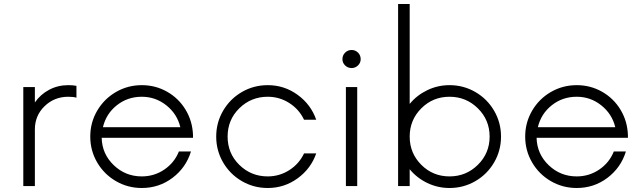

<svg xmlns="http://www.w3.org/2000/svg" viewBox="-20 -940 3248 970"><path d="M325.2 -509.8Q348.6 -509.8 366.2 -506.3V-446.3Q352.1 -451.2 325.2 -451.2Q254.4 -451.2 205.3 -403.6Q156.2 -356 156.2 -286.1V0H97.7V-500H156.2V-422.4Q184.1 -462.9 228 -486.3Q272 -509.8 325.2 -509.8Z M955.1 -257.3V-243.7H493.7Q495.6 -162.1 554.7 -105.5Q613.8 -48.8 696.3 -48.8Q759.3 -48.8 810.3 -83.5Q861.3 -118.2 883.8 -174.8H944.8Q919.9 -93.3 851.8 -41.7Q783.7 9.8 696.3 9.8Q625.5 9.8 565.7 -24.9Q505.9 -59.6 470.9 -119.4Q436 -179.2 436 -250Q436 -320.8 470.9 -380.6Q505.9 -440.4 565.7 -475.1Q625.5 -509.8 696.3 -509.8Q765.6 -509.8 824.2 -476.6Q882.8 -443.4 917.7 -385.5Q952.6 -327.6 955.1 -257.3ZM696.3 -451.2Q624.5 -451.2 570.3 -408.2Q516.1 -365.2 500 -297.4H891.1Q875 -364.3 820.6 -407.7Q766.1 -451.2 696.3 -451.2Z M1332.5 9.8Q1261.7 9.8 1201.9 -24.9Q1142.1 -59.6 1107.2 -119.4Q1072.3 -179.2 1072.3 -250Q1072.3 -320.8 1107.2 -380.6Q1142.1 -440.4 1201.9 -475.1Q1261.7 -509.8 1332.5 -509.8Q1416.5 -509.8 1483.6 -460.9Q1550.8 -412.1 1577.6 -335H1516.1Q1491.2 -387.7 1441.7 -419.4Q1392.1 -451.2 1332.5 -451.2Q1248.5 -451.2 1189.2 -393.1Q1129.9 -335 1129.9 -250Q1129.9 -165 1189.2 -106.9Q1248.5 -48.8 1332.5 -48.8Q1392.1 -48.8 1441.7 -80.6Q1491.2 -112.3 1516.1 -165H1577.6Q1550.8 -87.9 1483.6 -39.1Q1416.5 9.8 1332.5 9.8Z M1756.3 -596.2Q1737.3 -596.2 1723.6 -609.4Q1710 -622.6 1710 -641.1Q1710 -660.6 1723.6 -674.1Q1737.3 -687.5 1756.3 -687.5Q1775.4 -687.5 1788.8 -674.1Q1802.2 -660.6 1802.2 -641.1Q1802.2 -622.6 1788.6 -609.4Q1774.9 -596.2 1756.3 -596.2ZM1727.5 0V-500H1784.7V0Z M2251 -509.8Q2321.8 -509.8 2381.6 -475.1Q2441.4 -440.4 2476.3 -380.6Q2511.2 -320.8 2511.2 -250Q2511.2 -179.2 2476.3 -119.4Q2441.4 -59.6 2381.6 -24.9Q2321.8 9.8 2251 9.8Q2191.4 9.8 2138.7 -15.6Q2085.9 -41 2049.8 -85V0H1991.2V-919.9H2049.8V-415Q2085.9 -459 2138.7 -484.4Q2191.4 -509.8 2251 -509.8ZM2108.4 -107.4Q2167 -48.8 2251 -48.8Q2335 -48.8 2394.3 -107.4Q2453.6 -166 2453.6 -250Q2453.6 -334 2394.3 -392.6Q2335 -451.2 2251 -451.2Q2167 -451.2 2108.4 -392.6Q2049.8 -334 2049.8 -250Q2049.8 -166 2108.4 -107.4Z M3152.3 -257.3V-243.7H2690.9Q2692.9 -162.1 2752 -105.5Q2811 -48.8 2893.6 -48.8Q2956.5 -48.8 3007.6 -83.5Q3058.6 -118.2 3081.1 -174.8H3142.1Q3117.2 -93.3 3049.1 -41.7Q2981 9.8 2893.6 9.8Q2822.8 9.8 2762.9 -24.9Q2703.1 -59.6 2668.2 -119.4Q2633.3 -179.2 2633.3 -250Q2633.3 -320.8 2668.2 -380.6Q2703.1 -440.4 2762.9 -475.1Q2822.8 -509.8 2893.6 -509.8Q2962.9 -509.8 3021.5 -476.6Q3080.1 -443.4 3115 -385.5Q3149.9 -327.6 3152.3 -257.3ZM2893.6 -451.2Q2821.8 -451.2 2767.6 -408.2Q2713.4 -365.2 2697.3 -297.4H3088.4Q3072.3 -364.3 3017.8 -407.7Q2963.4 -451.2 2893.6 -451.2Z"/></svg>

Font: Now Alt Light
Style: Regular
Weight: 300
Designer: Alfredo Marco Pradil
Foundry: Alfredo Marco Pradil
Version: Version 1.002;PS 001.002;hotconv 1.0.88;makeotf.lib2.5.64775